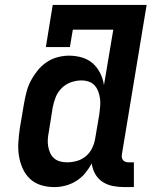

<svg xmlns="http://www.w3.org/2000/svg" viewBox="-20 -755 640 783"><path d="M202 8Q173 8 147 0Q121 -8 102 -26Q83 -44 72 -69Q61 -94 57 -121Q53 -148 55 -176.5Q57 -205 61 -233L78 -333Q82 -356 88 -379.5Q94 -403 105.5 -425Q117 -447 133 -467Q149 -487 169.5 -501Q190 -515 214 -521.5Q238 -528 261 -528Q289 -528 314.5 -520.5Q340 -513 358.5 -496.5Q377 -480 388.5 -457Q400 -434 404 -408L442 -634H277L265 -563H167L195 -735H578L477 -125Q476 -118 477 -112Q478 -106 482 -101.5Q486 -97 492 -95Q498 -93 504 -93H526V8H487Q463 8 440 3.5Q417 -1 398 -13.5Q379 -26 368 -46Q357 -66 354 -89Q343 -68 327.5 -49Q312 -30 291 -17Q270 -4 247 2Q224 8 202 8ZM253 -93Q273 -93 293 -98.5Q313 -104 329.5 -117.5Q346 -131 355.5 -150.5Q365 -170 368 -189L385 -289Q387 -305 388.5 -321Q390 -337 388 -352Q386 -367 381 -381Q376 -395 366.5 -406Q357 -417 342.5 -422Q328 -427 312 -427Q291 -427 269.5 -419.5Q248 -412 231.5 -395.5Q215 -379 207 -358.5Q199 -338 195 -317L179 -217Q176 -202 175 -187Q174 -172 176.5 -158Q179 -144 184.5 -131.5Q190 -119 200 -110Q210 -101 224 -97Q238 -93 253 -93Z"/></svg>

Font: Iosevka HT Extended
Style: Bold Italic
Weight: 700
Width: 7
Italic angle: -9°
Monospace: yes
Designer: Belleve Invis
Foundry: Belleve Invis
Version: Version 32.3.0; ttfautohint (v1.8.4)